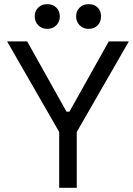

<svg xmlns="http://www.w3.org/2000/svg" viewBox="-20 -898 636 918"><path d="M347 0H263V-267L14 -700H110L298 -364H312L500 -700H596L347 -267ZM344 -820Q344 -845 361 -862Q377 -878 404 -878Q431 -878 447 -862Q463 -846 463 -820Q463 -793 447 -777Q430 -760 404 -760Q378 -760 361 -777Q344 -794 344 -820ZM146 -820Q146 -845 163 -862Q179 -878 206 -878Q233 -878 249 -862Q266 -845 266 -820Q266 -794 249 -777Q232 -760 206 -760Q180 -760 163 -777Q146 -794 146 -820Z"/></svg>

Font: Rilu
Style: Regular
Weight: 500
Designer: Alí Sinisterra
Foundry: Alí Sinisterra
Version: 0.1